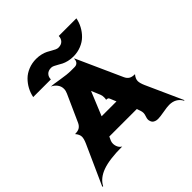

<svg xmlns="http://www.w3.org/2000/svg" viewBox="-228 -817 1044 1044"><g transform="rotate(-45 294.0 -294.5)"><path d="M48.8 -532.2Q54 -558.8 66.8 -582.8Q79.6 -606.7 99 -626Q118.4 -645.3 146.5 -656.6Q174.6 -668 207 -668Q227.1 -668 245 -663.6Q262.9 -659.2 275.4 -652.8Q287.8 -646.5 298.3 -640.1Q308.8 -633.8 318.5 -629.4Q328.1 -625 335.9 -625Q358.2 -625 370 -637.5Q381.8 -649.9 381.8 -668.9H517.6Q512.5 -642.3 499.6 -618.4Q486.8 -594.5 467.4 -575.2Q448 -555.9 419.9 -544.6Q391.8 -533.2 359.4 -533.2Q339.4 -533.2 321.4 -537.6Q303.5 -542 291 -548.3Q278.6 -554.7 268.1 -561Q257.6 -567.4 247.9 -571.8Q238.3 -576.2 230.5 -576.2Q208.3 -576.2 196.4 -563.7Q184.6 -551.3 184.6 -532.2ZM-30.3 78.1 72.5 -150.4Q84 -176.3 84 -191.9Q84 -209.7 67.4 -229Q90.1 -229 102.4 -236.7Q114.7 -244.4 122.1 -260.3L192.1 -416.3Q199 -431.4 199 -445.6Q199 -465.1 187.4 -480.6Q175.8 -496.1 157 -504.9Q173.8 -504.2 220.3 -496.2Q266.8 -488.3 294.9 -488.3H323.2Q337.6 -488.3 345.7 -497.3Q353.8 -506.3 353.8 -521.7L355.7 -522.7L473.9 -260Q481.2 -244.1 493.4 -236.5Q505.6 -228.8 528.3 -228.8Q512 -209.7 512 -191.7Q512 -176 523.4 -150.1L618.2 60.5L615.2 62.5Q592.8 20.5 541 20.5Q525.6 20.5 492.9 26.4Q460.2 32.2 445.3 32.2Q433.8 32.2 425.4 28.8Q417 25.4 413 21.1Q408.9 16.8 406.5 10.7Q404.1 4.6 403.7 1.1Q403.3 -2.4 403.3 -5.9Q403.3 -12.9 407.7 -25.5Q412.1 -38.1 412.1 -46.9Q412.1 -57.1 408.2 -67.9L401.1 -87.9H189.7L179.7 -65.9Q176 -57.4 176 -46.6Q176 -32.2 182.6 -19Q189.2 -5.9 201.2 0Q103 0 49.4 19.4Q-4.2 38.8 -25.4 80.1ZM238 -195.3H352.3L336.9 -232.4Q334.7 -237.8 330.8 -239.4Q326.9 -241 318.6 -241.5Q320.6 -248.5 320.6 -258.3Q320.6 -272.7 316.4 -282.2L294.9 -333.5Z"/></g></svg>

Font: Agreloy
Style: Medium
Weight: 400
Designer: gluk
Foundry: gluk
Version: Version 0.27